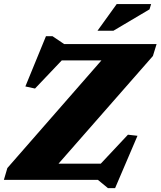

<svg xmlns="http://www.w3.org/2000/svg" viewBox="-26 -904 808 965"><path d="M761 -682.5 742.5 -622.5 234 -42.5 124.5 -81.5H480.5L617 -227L665 -221.5L552.5 41.5H516.5L466 0H-6.5L11 -59.5L518 -639.5L649.5 -600.5H284.5L150 -459L101.5 -469.5L205 -722H238L296.5 -682.5ZM464 -749.5 560.5 -883.5H733.5L725.5 -857L544 -749.5Z"/></svg>

Font: Newsreader ExtraBold
Style: Italic
Weight: 800
Italic angle: -17°
Designer: Hugues Gentile
Foundry: Production Type
Version: Version 1.003